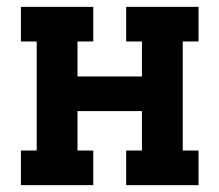

<svg xmlns="http://www.w3.org/2000/svg" viewBox="-20 -540 640 560"><path d="M41 0V-101H87V-419H41V-520H252V-419H206V-317H394V-419H348V-520H559V-419H513V-101H559V0H348V-101H394V-216H206V-101H252V0Z"/></svg>

Font: Iosevka Plex Etoile
Style: Bold
Weight: 700
Designer: Belleve Invis
Foundry: Belleve Invis
Version: Version 25.1.1; ttfautohint (v1.8.4)